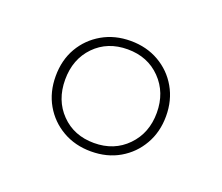

<svg xmlns="http://www.w3.org/2000/svg" viewBox="-57 -820 461 399"><g transform="rotate(20 173.5 -620.0)"><path d="M173.3 -498Q138.2 -498 110.6 -513.9Q83 -529.8 67.1 -557.4Q51.3 -585 51.3 -620.1Q51.3 -655.8 67.1 -683.1Q83 -710.4 110.6 -726.3Q138.2 -742.2 173.3 -742.2Q208.5 -742.2 236.1 -726.3Q263.7 -710.4 279.5 -682.9Q295.4 -655.3 295.4 -620.1Q295.4 -585 279.5 -557.4Q263.7 -529.8 236.3 -513.9Q209 -498 173.3 -498ZM173.3 -516.6Q217.8 -516.6 246.3 -545.9Q274.9 -575.2 274.9 -620.1Q274.9 -665 246.3 -694.3Q217.8 -723.6 173.3 -723.6Q128.9 -723.6 100.6 -694.6Q72.3 -665.5 72.3 -620.1Q72.3 -574.7 100.6 -545.7Q128.9 -516.6 173.3 -516.6Z"/></g></svg>

Font: Kumbh Sans Thin
Style: Regular
Weight: 250
Version: Version 1.004